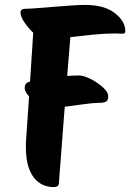

<svg xmlns="http://www.w3.org/2000/svg" viewBox="-20 -752 533 786"><path d="M199 14Q183 14 164 8Q145 2 127 -15.5Q109 -33 97.5 -65.5Q86 -98 86 -151Q86 -159 86 -166.5Q86 -174 87 -182L99 -357Q81 -378 81 -391Q81 -414 103 -418L116 -618Q96 -637 80 -660.5Q64 -684 64 -700Q64 -716 83 -716Q97 -716 129 -718.5Q161 -721 199 -724Q237 -727 272 -729.5Q307 -732 327 -732Q407 -732 450 -698.5Q493 -665 493 -624Q493 -614 483 -614Q474 -614 466 -614.5Q458 -615 450 -615Q407 -615 358.5 -610Q310 -605 268 -600L255 -441Q281 -443 303 -443Q318 -443 338.5 -434.5Q359 -426 378 -413Q397 -400 410 -385.5Q423 -371 423 -359Q423 -341 414 -336Q405 -331 386 -331Q363 -331 324 -325.5Q285 -320 245 -315L221 -1Q220 8 214 11Q208 14 199 14Z"/></svg>

Font: Protest Riot
Style: Regular
Weight: 400
Designer: Octavio Pardo
Foundry: Ashler Design
Version: Version 2.005; ttfautohint (v1.8.4.7-5d5b)